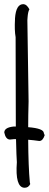

<svg xmlns="http://www.w3.org/2000/svg" viewBox="-32 -885 231 910"><path d="M31.2 -285.2H43Q42 -434.6 42 -709Q36.1 -741.2 39.1 -793.9V-797.9Q43.9 -867.2 80.1 -865.2Q94.7 -864.3 107.4 -840.8Q100.6 -830.1 98.6 -801.8L97.7 -789.1L103.5 -404.3Q101.6 -337.9 101.6 -282.2Q175.8 -276.4 175.8 -253.9L179.7 -244.1Q170.9 -216.8 154.3 -216.8Q127 -220.7 101.6 -222.7Q102.5 -94.7 109.4 -20.5L111.3 -12.7Q102.5 5.9 83 4.9Q39.1 2 47.9 -116.2Q45.9 -139.6 43.9 -225.6H35.2L15.6 -223.6Q-4.9 -223.6 -11.7 -256.8Q-11.7 -280.3 31.2 -285.2Z"/></svg>

Font: Sue Ellen Francisco 
Style: Regular
Weight: 400
Designer: Kimberly Geswein
Foundry: Kimberly Geswein
Version: Version 1.002 2007